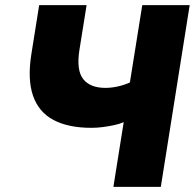

<svg xmlns="http://www.w3.org/2000/svg" viewBox="-20 -725 762 745"><path d="M420 0 460 -251Q444 -244 423 -239.5Q402 -235 379.5 -232Q357 -229 335 -229Q245 -229 187.5 -259.5Q130 -290 108 -354Q86 -418 102 -517L132 -705H316L288 -530Q276 -452 303 -418Q330 -384 389 -384Q412 -384 437 -389.5Q462 -395 484 -405L532 -705H716L604 0Z"/></svg>

Font: Nunito Sans 7pt SemiCondensed Black
Style: Italic
Weight: 900
Width: 4
Italic angle: -9°
Designer: Vernon Adams
Foundry: Vernon Adams
Version: Version 3.101;gftools[0.9.27]